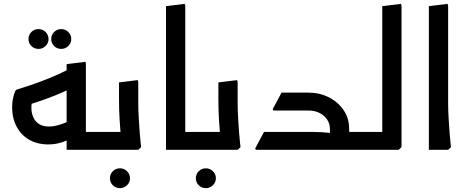

<svg xmlns="http://www.w3.org/2000/svg" viewBox="-20 -778 2428 997"><path d="M180 -524Q158 -524 143 -539Q128 -554 128 -575Q128 -597 143 -612Q158 -627 180 -627Q201 -627 216.5 -612Q232 -597 232 -575Q232 -554 216.5 -539Q201 -524 180 -524ZM298 -524Q276 -524 261 -539Q246 -554 246 -575Q246 -597 261 -612Q276 -627 298 -627Q319 -627 334.5 -612Q350 -597 350 -575Q350 -554 334.5 -539Q319 -524 298 -524Z M232 -28Q174 -28 131.5 -52.5Q89 -77 66 -121Q43 -165 43 -221Q43 -268 60 -307L67 -313Q150 -338 219.5 -365.5Q289 -393 347 -424L396 -343Q341 -313 270 -284Q199 -255 111 -229L146 -255Q146 -249 144.5 -240.5Q143 -232 143 -218Q143 -192 152.5 -170Q162 -148 182 -134.5Q202 -121 233 -121Q257 -121 284 -128.5Q311 -136 345 -152L380 -79Q347 -55 309 -41.5Q271 -28 232 -28ZM326 0V-93H512V0ZM326 0V-445L423 -457L426 -449V0ZM512 0V-93Q524 -93 528 -80.5Q532 -68 532 -47Q532 -27 528 -13.5Q524 0 512 0Z M603 199Q581 199 566 184Q551 169 551 148Q551 126 566 111Q581 96 603 96Q624 96 639.5 111Q655 126 655 148Q655 169 639.5 184Q624 199 603 199Z M607 0 610 -42Q610 -42 607 -74.5Q604 -107 601 -158Q598 -209 598 -265V-350L695 -362L698 -354V-247Q698 -206 700.5 -165Q703 -124 705.5 -89.5Q708 -55 710.5 -34.5Q713 -14 713 -14L698 0ZM512 0V-93H618V0ZM512 0Q501 0 496.5 -13.5Q492 -27 492 -48Q492 -68 496.5 -80.5Q501 -93 512 -93Z M942 0 842 -1V-746L939 -758L942 -749ZM842 0V-93H1028V0ZM1028 0V-93Q1040 -93 1044 -80.5Q1048 -68 1048 -47Q1048 -27 1044 -13.5Q1040 0 1028 0Z M1049 199Q1027 199 1012 184Q997 169 997 148Q997 126 1012 111Q1027 96 1049 96Q1070 96 1085.5 111Q1101 126 1101 148Q1101 169 1085.5 184Q1070 199 1049 199Z M1123 0 1126 -42Q1126 -42 1123 -74.5Q1120 -107 1117 -158Q1114 -209 1114 -265V-350L1211 -362L1214 -354V-247Q1214 -206 1216.5 -165Q1219 -124 1221.5 -89.5Q1224 -55 1226.5 -34.5Q1229 -14 1229 -14L1214 0ZM1028 0V-93H1134V0ZM1028 0Q1017 0 1012.5 -13.5Q1008 -27 1008 -48Q1008 -68 1012.5 -80.5Q1017 -93 1028 -93Z M1759 0V-93H1879V0ZM1879 0V-93Q1891 -93 1895 -80.5Q1899 -68 1899 -47Q1899 -27 1895 -13.5Q1891 0 1879 0ZM1693 -110Q1693 -136 1678.5 -157.5Q1664 -179 1639 -191.5Q1614 -204 1582 -204H1435V-215L1445 -297H1582Q1639 -297 1687 -273Q1735 -249 1764 -206.5Q1793 -164 1793 -110ZM1309 0 1305 -7 1351 -93H1490V0ZM1351 0V-93H1602Q1627 -93 1651.5 -91.5Q1676 -90 1692 -88Q1708 -86 1708 -86V0ZM1400 -204 1396 -211 1442 -297H1560V-204ZM1703 0Q1700 -22 1696.5 -49.5Q1693 -77 1693 -110H1793Q1793 -79 1796 -55Q1799 -31 1802 -14L1787 0Z M1965 0V-746L2062 -758L2065 -750V-14L2050 0ZM1879 0V-93H2026V0ZM1879 0Q1868 0 1863.5 -13.5Q1859 -27 1859 -48Q1859 -68 1863.5 -80.5Q1868 -93 1879 -93Z M2207 0V-746L2304 -758L2307 -749V-247Q2307 -206 2309.5 -165Q2312 -124 2314.5 -89.5Q2317 -55 2319.5 -34.5Q2322 -14 2322 -14L2307 0Z"/></svg>

Font: Fustat SemiBold
Style: Regular
Weight: 600
Designer: Mohamed Gaber, Khaled Hosny, Laura Garcia Mut
Foundry: Kief Type Foundry, Alif Type Foundry, Hard Type Foundry
Version: Version 1.007